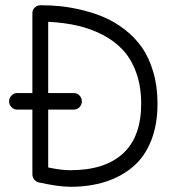

<svg xmlns="http://www.w3.org/2000/svg" viewBox="-20 -695 674 741"><path d="M252 25.9Q206.1 25.9 128.9 8.8Q118.2 5.9 111.6 -2.9Q105 -11.7 105 -22.9V-272H45.9Q33.7 -272 24.4 -281.5Q15.1 -291 15.1 -303.2Q15.1 -316.4 24.4 -326.2Q33.7 -335.9 45.9 -335.9H105V-644Q105 -657.2 114.3 -666Q123.5 -674.8 137.2 -674.8Q175.8 -674.8 213.9 -670.9Q252 -667 297.6 -656Q343.3 -645 383.3 -627.7Q423.3 -610.4 461.7 -580.8Q500 -551.3 527.3 -512.7Q554.7 -474.1 571.3 -418.2Q587.9 -362.3 587.9 -294.9Q587.9 -212.9 562.7 -150.6Q537.6 -88.4 491.9 -50.3Q446.3 -12.2 386 6.8Q325.7 25.9 252 25.9ZM252 -38.1Q384.3 -38.1 454.6 -102.5Q524.9 -167 524.9 -294.9Q524.9 -360.8 506.3 -413.1Q487.8 -465.3 455.6 -500.7Q423.3 -536.1 377.2 -560.1Q331.1 -584 279.3 -595.9Q227.5 -607.9 166 -610.8V-335.9H265.1Q277.8 -335.9 286.9 -326.4Q295.9 -316.9 295.9 -303.2Q295.9 -291 286.9 -281.5Q277.8 -272 265.1 -272H166V-48.8Q214.4 -38.1 252 -38.1Z"/></svg>

Font: Comic Neue
Style: Regular
Weight: 400
Designer: Craig Rozynski
Foundry: Craig Rozynski
Version: Version 2.003;hotconv 1.0.109;makeotfexe 2.5.65596